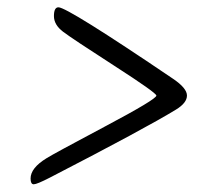

<svg xmlns="http://www.w3.org/2000/svg" viewBox="-20 -547 581 518"><path d="M401.9 -289.1Q401.9 -296.4 288.6 -369.4Q175.3 -442.4 150.4 -461.2Q125.5 -480 125.5 -503.7Q125.5 -527.3 137.7 -527.3Q162.1 -527.3 446.8 -334.5Q484.4 -309.1 484.4 -289.3Q484.4 -269.5 455.1 -251.5Q373 -201.2 114.7 -67.9Q79.6 -49.8 71 -49.8Q62.5 -49.8 62.5 -65.4Q62.5 -93.8 105.5 -120.1Q124 -131.8 262.9 -205.6Q401.9 -279.3 401.9 -289.1Z"/></svg>

Font: Averia Libre Light
Style: Italic
Weight: 300
Italic angle: -8.5°
Version: Version 1.002